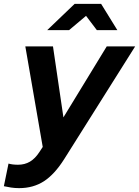

<svg xmlns="http://www.w3.org/2000/svg" viewBox="-76 -761 719 993"><path d="M128 25 145 -1 55 -521H198L252 -154L476 -521H623L256 62Q206 141 151 176.5Q96 212 23 212Q1 212 -18.5 209Q-38 206 -56 202L-32 85Q-22 88 -9.5 89.5Q3 91 17 91Q52 91 79 75Q106 59 128 25ZM425 -605 369 -679 281 -605H168L310 -741H447L531 -605Z"/></svg>

Font: Red Hat Display
Style: Bold Italic
Weight: 700
Italic angle: -12°
Designer: Pentagram / MCKL
Foundry: Pentagram / MCKL
Version: Version 1.003; Red Hat Display Bold Italic